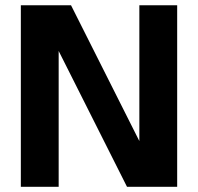

<svg xmlns="http://www.w3.org/2000/svg" viewBox="-20 -717 761 737"><path d="M205.2 -521.3 467.5 0H660.1V-696.9H514.9V-175.5L252.6 -696.9H60V0H205.2Z"/></svg>

Font: Diatome
Style: Bold
Weight: 700
Designer: 15.100.17
Foundry: 15.100.17
Version: Version 1.004;Fontself Maker 3.5.8